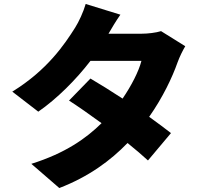

<svg xmlns="http://www.w3.org/2000/svg" viewBox="-20 -870 1040 968"><path d="M587 -796 412 -850C401 -811 377 -759 359 -731C306 -647 219 -517 42 -408L173 -307C267 -372 363 -468 436 -563H693C680 -511 642 -437 598 -373C540 -411 482 -447 436 -474L328 -363C373 -334 432 -293 492 -249C415 -173 310 -98 138 -44L279 78C427 21 537 -60 623 -149C664 -116 700 -85 726 -61L842 -199C814 -221 775 -250 732 -281C801 -379 849 -481 875 -555C886 -585 901 -615 914 -637L792 -713C766 -705 726 -700 693 -700H527C542 -726 565 -765 587 -796Z"/></svg>

Font: Noto Sans HK Black
Style: Regular
Weight: 900
Designer: Ryoko NISHIZUKA 西塚涼子 (kana, bopomofo & ideographs); Paul D. Hunt (Latin, Greek & Cyrillic); Sandoll Communications 산돌커뮤니
Foundry: Adobe
Version: Version 2.004;hotconv 1.0.118;makeotfexe 2.5.65603